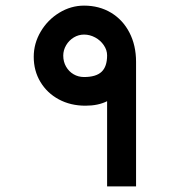

<svg xmlns="http://www.w3.org/2000/svg" viewBox="-20 -648 640 683"><path d="M284 -272Q231 -272 189.2 -294.5Q147.5 -317 123.8 -356.5Q100 -396 100 -446Q100 -493.5 124.8 -535.5Q149.5 -577.5 191 -602.8Q232.5 -628 279 -628Q333 -628 375 -602.8Q417 -577.5 440.5 -532Q464 -486.5 464 -428V15H361V-288Q329 -272 284 -272ZM361 -451Q361 -470 349.2 -487.2Q337.5 -504.5 318.5 -514.8Q299.5 -525 279 -525Q259.5 -525 242.5 -514.8Q225.5 -504.5 215.2 -487Q205 -469.5 205 -450Q205 -428.5 215 -411Q225 -393.5 241.8 -383.8Q258.5 -374 279 -374Q321.5 -374 341.2 -392.5Q361 -411 361 -451Z"/></svg>

Font: JuliaMono Black
Style: Regular
Weight: 900
Monospace: yes
Designer: cormullion
Foundry: corm
Version: Version 0.054; ttfautohint (v1.8.4)